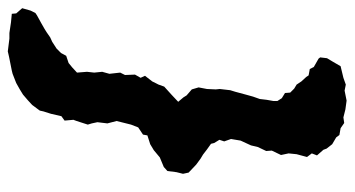

<svg xmlns="http://www.w3.org/2000/svg" viewBox="-242 -580 887 480"><g transform="rotate(90 201.0 -339.5)"><path d="M395 -354 391 -338 388 -315 378 -306 354 -296 336 -281 321 -272 299 -265 297 -254 279 -242 272 -224 267 -204 263 -188 269 -165 266 -140 269 -126 272 -116 263 -88 260 -80 262 -58 251 -50 245 -24 239 -5 237 4 223 23 211 34 197 46 184 54 168 63 145 72 137 74 102 81 89 84 57 80H43L16 76L-5 74L-6 63L-19 48L-13 27L-7 15L-1 11L19 0L33 -8L41 -13L54 -22L65 -27L82 -38L93 -49L100 -62L118 -68L129 -77L142 -89L140 -114L142 -132L140 -152L145 -170L142 -197L148 -209L147 -234L155 -248L150 -259L164 -277L172 -293L177 -307L198 -326L215 -342L204 -355L199 -363L184 -376L179 -393L183 -414L184 -436L183 -446L186 -472L190 -485L197 -511L202 -529L208 -546L210 -563L213 -580V-590L206 -601L193 -609L192 -622L182 -632L172 -638L164 -650L153 -662L149 -668L133 -671L128 -681L107 -693L104 -697L106 -714L115 -729L126 -748L155 -755L172 -761L187 -758L212 -763L234 -760L254 -755L268 -757L281 -748L298 -745L304 -737L321 -727L332 -713L335 -705L349 -689L344 -676L353 -664L346 -638L344 -618L348 -599L337 -576L338 -562L328 -541L324 -524L312 -498L308 -474L314 -457L310 -445L318 -432L320 -424L334 -414L347 -404L357 -398L372 -387L392 -368Z"/></g></svg>

Font: Winky Rough SemiBold
Style: Italic
Weight: 600
Italic angle: -8.97852°
Designer: Simon Atzbach
Foundry: typofactur
Version: Version 1.206; ttfautohint (v1.8.4.7-5d5b)